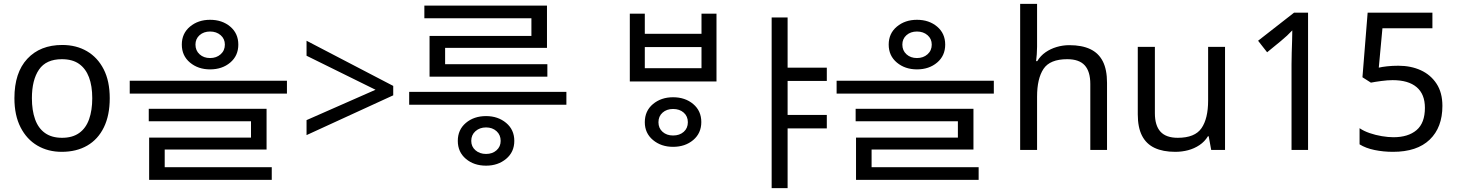

<svg xmlns="http://www.w3.org/2000/svg" viewBox="-20 -780 7581 999"><path d="M551 -269Q551 -180 520.5 -117.5Q490 -55 434 -22.5Q378 10 301 10Q230 10 174.5 -22.5Q119 -55 87 -117.5Q55 -180 55 -269Q55 -402 122 -474Q189 -546 304 -546Q377 -546 432.5 -513.5Q488 -481 519.5 -419.5Q551 -358 551 -269ZM146 -269Q146 -206 162.5 -159.5Q179 -113 214 -88Q249 -63 303 -63Q357 -63 392 -88Q427 -113 443.5 -159.5Q460 -206 460 -269Q460 -333 443 -378Q426 -423 391.5 -447.5Q357 -472 302 -472Q220 -472 183 -418Q146 -364 146 -269Z M1073 -677Q1136 -677 1178 -641.5Q1220 -606 1220 -548Q1220 -490 1178 -454.5Q1136 -419 1073 -419Q1011 -419 968.5 -454.5Q926 -490 926 -548Q926 -606 968.5 -641.5Q1011 -677 1073 -677ZM1073 -616Q1040 -616 1018.5 -597Q997 -578 997 -548Q997 -517 1018.5 -497.5Q1040 -478 1073 -478Q1106 -478 1128 -497.5Q1150 -517 1150 -548Q1150 -578 1128 -597Q1106 -616 1073 -616ZM655 -360H1473V-293H655ZM754 -214H1367V-2H837V112H756V-64H1286V-149H754ZM756 90H1394V156H756Z M1575 -155 1934 -313 1575 -490V-568L2026 -333V-284L1575 -77Z M2509 82Q2446 82 2404 46.5Q2362 11 2362 -47Q2362 -105 2404 -140.5Q2446 -176 2509 -176Q2571 -176 2613.5 -140.5Q2656 -105 2656 -47Q2656 11 2613.5 46.5Q2571 82 2509 82ZM2509 21Q2542 21 2563.5 2Q2585 -17 2585 -47Q2585 -78 2563.5 -97.5Q2542 -117 2509 -117Q2476 -117 2454 -97.5Q2432 -78 2432 -47Q2432 -17 2454 2Q2476 21 2509 21ZM2927 -235H2109V-302H2927ZM2828 -381H2215V-593H2745V-707H2826V-531H2296V-446H2828ZM2826 -685H2188V-751H2826Z M3482 -274Q3545 -274 3587 -238.5Q3629 -203 3629 -145Q3629 -87 3587 -51.5Q3545 -16 3482 -16Q3420 -16 3377.5 -51.5Q3335 -87 3335 -144Q3335 -203 3377.5 -238.5Q3420 -274 3482 -274ZM3482 -213Q3449 -213 3427.5 -194Q3406 -175 3406 -144Q3406 -113 3427.5 -94Q3449 -75 3482 -75Q3516 -75 3537.5 -94Q3559 -113 3559 -144Q3559 -175 3537.5 -194Q3516 -213 3482 -213ZM3257 -709H3335V-604H3630V-709H3708V-356H3257ZM3335 -535V-425H3630V-535Z M4053 -428H4282V-359H4053ZM4053 -182H4282V-112H4053ZM3995 -689H4078V199H3995Z M4751 -677Q4814 -677 4856 -641.5Q4898 -606 4898 -548Q4898 -490 4856 -454.5Q4814 -419 4751 -419Q4689 -419 4646.5 -454.5Q4604 -490 4604 -548Q4604 -606 4646.5 -641.5Q4689 -677 4751 -677ZM4751 -616Q4718 -616 4696.5 -597Q4675 -578 4675 -548Q4675 -517 4696.5 -497.5Q4718 -478 4751 -478Q4784 -478 4806 -497.5Q4828 -517 4828 -548Q4828 -578 4806 -597Q4784 -616 4751 -616ZM4333 -360H5151V-293H4333ZM4432 -214H5045V-2H4515V112H4434V-64H4964V-149H4432ZM4434 90H5072V156H4434Z M5376 -537Q5376 -518 5374.5 -498Q5373 -478 5371 -462H5377Q5394 -490 5420 -508Q5446 -526 5478 -535.5Q5510 -545 5544 -545Q5609 -545 5652.5 -524.5Q5696 -504 5718 -461Q5740 -418 5740 -349V0H5653V-343Q5653 -408 5624 -440Q5595 -472 5533 -472Q5443 -472 5409.5 -421.5Q5376 -371 5376 -277V0H5288V-760H5376Z M6354 -536V0H6282L6269 -71H6265Q6248 -43 6221 -25Q6194 -7 6162 1.5Q6130 10 6095 10Q6031 10 5987.5 -10.5Q5944 -31 5922 -74Q5900 -117 5900 -185V-536H5989V-191Q5989 -127 6018 -95Q6047 -63 6108 -63Q6197 -63 6231.5 -113Q6266 -163 6266 -257V-536Z M6700 0V-446Q6700 -474 6701 -506.5Q6702 -539 6703 -569.5Q6704 -600 6704 -622Q6688 -605 6676.5 -594.5Q6665 -584 6645 -567L6573 -508L6526 -568L6713 -714H6786V0Z M7228 10Q7178 10 7132 0.5Q7086 -9 7054 -29V-113Q7076 -98 7106.5 -87.5Q7137 -77 7170 -71.5Q7203 -66 7230 -66Q7307 -66 7350.5 -103Q7394 -140 7394 -219Q7394 -290 7351 -326.5Q7308 -363 7226 -363Q7200 -363 7166.5 -358.5Q7133 -354 7113 -350L7069 -378L7096 -714H7433V-633H7173L7154 -428Q7170 -432 7197.5 -435Q7225 -438 7256 -438Q7321 -438 7372.5 -414.5Q7424 -391 7454.5 -344.5Q7485 -298 7485 -229Q7485 -117 7419 -53.5Q7353 10 7228 10Z"/></svg>

Font: hexkorean15
Style: Book
Weight: 400
Designer: Jelle Bosma - Monotype Design Team
Foundry: Monotype Imaging Inc.
Version: Version 2.003